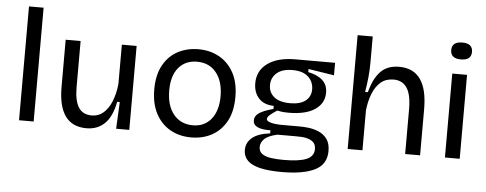

<svg xmlns="http://www.w3.org/2000/svg" viewBox="-55 -857 2984 1178"><g transform="rotate(5 1437.0 -268.0)"><path d="M80 0V-701H170V0Z M496 13Q322 13 322 -226V-517H414V-234Q414 -150 440 -109Q466 -68 522 -68Q563 -68 593.5 -94.5Q624 -121 643 -168Q662 -215 668 -275V-517H759V0H678L686 -165H670Q652 -72 607.5 -29.5Q563 13 496 13Z M1141 13Q1067 13 1010.5 -19.5Q954 -52 922 -113Q890 -174 890 -261Q890 -351 923.5 -411Q957 -471 1013.5 -500.5Q1070 -530 1139 -530Q1211 -530 1267.5 -498.5Q1324 -467 1357 -406.5Q1390 -346 1390 -257Q1390 -168 1357 -108Q1324 -48 1268 -17.5Q1212 13 1141 13ZM1145 -62Q1216 -62 1257.5 -113.5Q1299 -165 1299 -254Q1299 -345 1256 -399Q1213 -453 1137 -453Q1066 -453 1024 -403.5Q982 -354 982 -263Q982 -169 1026 -115.5Q1070 -62 1145 -62Z M1714 176Q1590 176 1533 147.5Q1476 119 1476 61Q1476 15 1512 -15Q1548 -45 1622 -54V-73Q1515 -71 1515 -125Q1515 -152 1542 -170.5Q1569 -189 1629 -205V-224Q1569 -225 1536.5 -260.5Q1504 -296 1504 -353Q1504 -430 1565.5 -475Q1627 -520 1738 -520H1981V-443L1822 -468V-449Q1880 -437 1911 -408.5Q1942 -380 1942 -332Q1942 -267 1885.5 -228.5Q1829 -190 1723 -190Q1709 -190 1694 -191Q1679 -192 1653 -197Q1626 -180 1610 -166Q1594 -152 1594 -141Q1594 -130 1609.5 -123.5Q1625 -117 1647 -114.5Q1669 -112 1688 -112H1804Q1824 -112 1854.5 -108.5Q1885 -105 1916 -92Q1947 -79 1967.5 -51.5Q1988 -24 1988 23Q1988 105 1917 140.5Q1846 176 1714 176ZM1728 -249Q1790 -249 1822.5 -275Q1855 -301 1855 -345Q1855 -392 1822 -422.5Q1789 -453 1725 -453Q1662 -453 1628.5 -424Q1595 -395 1595 -349Q1595 -304 1628.5 -276.5Q1662 -249 1728 -249ZM1716 101Q1815 101 1859.5 81.5Q1904 62 1904 19Q1904 -7 1891 -21Q1878 -35 1858 -41.5Q1838 -48 1817.5 -49Q1797 -50 1783 -50H1667Q1609 -37 1587 -14.5Q1565 8 1565 34Q1565 62 1585 76.5Q1605 91 1639.5 96Q1674 101 1716 101Z M2104 0V-701H2197V-539Q2197 -495 2192.5 -449.5Q2188 -404 2180 -358H2197Q2219 -443 2261 -486.5Q2303 -530 2375 -530Q2550 -530 2550 -285V0H2458V-276Q2458 -366 2430 -407.5Q2402 -449 2348 -449Q2301 -449 2269.5 -422.5Q2238 -396 2219.5 -349.5Q2201 -303 2195 -246V0Z M2703 0V-517H2794V0ZM2748 -608Q2684 -608 2684 -660Q2684 -712 2748 -712Q2812 -712 2812 -660Q2812 -608 2748 -608Z"/></g></svg>

Font: Bricolage Grotesque 12pt
Style: Regular
Weight: 400
Designer: Mathieu Triay
Foundry: Atelier Triay
Version: Version 1.001; ttfautohint (v1.8.4.7-5d5b);gftools[0.9.33.de